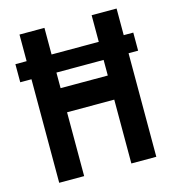

<svg xmlns="http://www.w3.org/2000/svg" viewBox="-107 -802 808 892"><g transform="rotate(-15 297.5 -356.5)"><path d="M14 -498V-585H581V-498ZM415 0V-713H535V0ZM68 0V-713H188V0ZM188 -307V-423H415V-307Z"/></g></svg>

Font: Foldit Medium
Style: Regular
Weight: 500
Version: Version 1.003